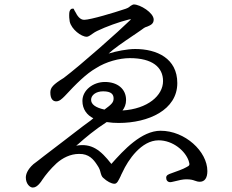

<svg xmlns="http://www.w3.org/2000/svg" viewBox="-20 -784 1040 862"><path d="M127 58C139 58 147 51 155 43C162 35 166 30 170 23C185 1 206 -25 234 -51C261 -75 296 -93 335 -93C379 -94 400 -68 415 -45C427 -28 429 -19 431 -11C434 0 437 10 444 15C460 30 480 41 494 41C506 41 512 26 522 6C522 4 525 0 526 -3C527 -5 529 -8 530 -11C555 -66 615 -154 692 -154C757 -154 812 -106 827 -62C833 -43 832 -41 816 -33C803 -25 774 -15 741 -3C728 2 724 9 727 21C730 31 739 36 751 33L760 31C783 25 802 21 816 21C836 21 846 24 854 27C862 30 869 32 877 32C899 32 911 15 911 -16C911 -104 811 -197 701 -197C615 -197 535 -110 480 -48C431 -111 391 -142 322 -130L331 -137C361 -164 406 -202 459 -236C478 -233 495 -232 513 -232C646 -232 776 -290 776 -411C776 -522 684 -564 587 -564C550 -564 502 -554 469 -544C468 -544 468 -543 467 -543C489 -564 531 -593 577 -624C584 -629 594 -635 602 -641C610 -646 616 -651 626 -658C628 -660 635 -663 642 -665C656 -671 670 -677 670 -696C670 -727 609 -764 581 -764C577 -764 572 -761 567 -758L563 -755C559 -751 551 -746 533 -741C498 -729 386 -695 358 -695C338 -695 326 -715 318 -731C316 -734 315 -735 314 -738L311 -744C311 -745 308 -746 303 -745C298 -744 292 -738 291 -726C290 -712 291 -697 293 -687C301 -652 345 -619 369 -619C378 -619 387 -627 399 -635C403 -638 408 -641 416 -645C455 -664 516 -686 557 -696C569 -699 569 -699 565 -694C515 -645 344 -493 266 -434C219 -405 206 -391 206 -369C206 -337 220 -329 232 -329C247 -329 258 -340 271 -353C321 -407 367 -453 411 -478C456 -507 516 -523 563 -523C664 -523 712 -482 712 -420C712 -355 643 -295 530 -288C539 -300 546 -315 546 -335C546 -386 506 -416 451 -416C398 -416 350 -379 350 -331C350 -293 371 -267 399 -253L387 -243L353 -218L306 -182C295 -173 285 -166 271 -155C244 -134 207 -106 178 -84C158 -68 142 -56 130 -47C102 -22 96 0 96 13C96 41 114 58 127 58ZM389 -336C389 -357 411 -374 443 -374C480 -374 490 -360 490 -342C490 -325 482 -316 449 -292C408 -301 389 -316 389 -336Z"/></svg>

Font: 寒蝉锦书宋 Text
Style: Regular
Weight: 400
Designer: 寒蝉锦书宋{Warren} 思源宋体{Ryoko NISHIZUKA 西塚涼子 (kana & ideographs); Frank Grießhammer (Latin, Greek & Cyrillic); Wenlong ZHANG 
Foundry: Adobe & ChillType
Version: Version 2.000;Glyphs 3.1.1 (3135)